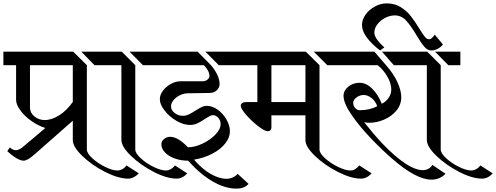

<svg xmlns="http://www.w3.org/2000/svg" viewBox="-34 -994 2930 1134"><path d="M786 30Q755 61 723 61Q665 61 587 21.5Q509 -18 452.5 -72.5Q396 -127 396 -166V-281L171 -83Q128 -45 106 -45Q88 -45 62.5 -60Q37 -75 9 -101L24 -123Q42 -107 60 -107Q75 -107 95 -121L234 -238Q192 -251 151.5 -279.5Q111 -308 86 -342.5Q61 -377 61 -404V-609H-14V-689H398L479 -609V-111Q479 -89 511 -59.5Q543 -30 586.5 -8.5Q630 13 660 13Q674 13 688 5.5Q702 -2 713 -17ZM524 -609 446 -689H594V-609ZM230 -285Q272 -285 316.5 -313.5Q361 -342 396 -392V-609H143V-359Q143 -328 169 -306.5Q195 -285 230 -285Z M567 -689H685L765 -609V-111Q765 -89 797 -59.5Q829 -30 872.5 -8.5Q916 13 946 13Q960 13 974.5 5Q989 -3 999 -17L1072 30Q1044 61 1009 61Q951 61 873.5 21Q796 -19 739.5 -73.5Q683 -128 683 -168V-609H567ZM731 -689H881V-609H810Z M853 -689H1133L1212 -609Q1236 -581 1249.5 -552Q1263 -523 1263 -498Q1263 -476 1246 -460.5Q1229 -445 1205 -445L1077 -443Q1052 -443 1028.5 -431.5Q1005 -420 990.5 -402Q976 -384 976 -366Q976 -344 997 -327Q1018 -310 1046 -310Q1063 -310 1079.5 -317.5Q1096 -325 1121 -341Q1143 -355 1157.5 -362Q1172 -369 1186 -369Q1220 -369 1252 -346Q1284 -323 1304 -287.5Q1324 -252 1324 -219Q1324 -182 1296.5 -147Q1269 -112 1220.5 -86.5Q1172 -61 1112 -51Q1158 3 1209 32.5Q1260 62 1304 62Q1322 62 1339.5 54.5Q1357 47 1370 33L1434 92Q1410 120 1362 120Q1295 120 1221 77Q1147 34 1077 -45Q1034 -45 998 -58Q962 -71 940.5 -93.5Q919 -116 919 -142Q919 -160 935 -173Q951 -186 971 -186Q1017 -186 1076 -124Q1116 -124 1161.5 -145.5Q1207 -167 1238 -199Q1269 -231 1269 -261Q1269 -283 1255 -298.5Q1241 -314 1223 -314Q1216 -314 1205.5 -308.5Q1195 -303 1188.5 -299Q1182 -295 1179 -293Q1154 -276 1133 -266Q1112 -256 1089 -256Q1049 -256 1007 -281Q965 -306 937.5 -342Q910 -378 910 -408Q910 -434 928.5 -458.5Q947 -483 975.5 -498.5Q1004 -514 1032 -514H1163Q1179 -514 1191 -523.5Q1203 -533 1203 -546Q1203 -561 1194 -577.5Q1185 -594 1170 -609H853ZM1179 -689H1379V-609H1258Z M1853 -609V-111Q1853 -89 1885.5 -59.5Q1918 -30 1962 -8.5Q2006 13 2036 13Q2064 13 2088 -17L2161 30Q2132 61 2097 61Q2040 61 1962 21.5Q1884 -18 1827 -72.5Q1770 -127 1770 -166V-313H1569V-241Q1569 -231 1563 -225Q1557 -219 1547 -219Q1529 -219 1490.5 -249Q1452 -279 1420 -315.5Q1388 -352 1388 -370Q1388 -379 1396.5 -385Q1405 -391 1417 -391H1486V-609H1351V-689H1772ZM1969 -609H1899L1819 -689H1969ZM1569 -609V-391H1770V-609Z M2246 -609Q2291 -558 2313.5 -508.5Q2336 -459 2336 -420Q2336 -375 2307 -340.5Q2278 -306 2234.5 -287.5Q2191 -269 2149 -269Q2132 -269 2117 -272Q2220 -140 2311.5 -64.5Q2403 11 2463 11Q2482 11 2497 2.5Q2512 -6 2520 -20L2597 32Q2583 48 2561.5 57.5Q2540 67 2514 67Q2424 67 2283 -56Q2227 -104 2159.5 -174Q2092 -244 2043.5 -314Q1995 -384 1995 -428Q1995 -459 2023 -482Q2051 -505 2090 -505Q2129 -505 2164 -470.5Q2199 -436 2221 -381Q2246 -394 2261.5 -416.5Q2277 -439 2277 -465Q2277 -500 2255 -539.5Q2233 -579 2197 -609H1942V-689H2177ZM2398 -609H2292L2222 -689H2398ZM2052 -387Q2052 -370 2063.5 -356.5Q2075 -343 2090 -343Q2150 -343 2194 -367Q2184 -396 2161 -414.5Q2138 -433 2114 -433Q2091 -433 2071.5 -418.5Q2052 -404 2052 -387Z M2250 -974Q2297 -974 2332.5 -952Q2368 -930 2391.5 -900Q2415 -870 2442 -826Q2463 -792 2475 -777Q2487 -762 2500 -762Q2509 -762 2516 -768.5Q2523 -775 2534 -789L2582 -731Q2568 -714 2550 -705Q2532 -696 2514 -696Q2491 -696 2472.5 -717.5Q2454 -739 2426 -786Q2392 -843 2364.5 -873Q2337 -903 2297 -903Q2269 -903 2241 -888.5Q2213 -874 2195 -850.5Q2177 -827 2177 -801Q2177 -767 2236 -714L2211 -696Q2161 -734 2132.5 -772.5Q2104 -811 2104 -847Q2104 -878 2125 -907.5Q2146 -937 2180 -955.5Q2214 -974 2250 -974ZM2371 -689H2489L2569 -609V-111Q2569 -89 2601 -59.5Q2633 -30 2676.5 -8.5Q2720 13 2750 13Q2764 13 2778.5 5Q2793 -3 2803 -17L2876 30Q2848 61 2813 61Q2755 61 2677.5 21Q2600 -19 2543.5 -73.5Q2487 -128 2487 -168V-609H2371ZM2535 -689H2685V-609H2614Z"/></svg>

Font: Amita
Style: Regular
Weight: 400
Designer: Eduardo Rodriguez Tunni, Modular Infotech, Brian J. Bonislawsky
Foundry: Eduardo Rodriguez Tunni, Modular Infotech, Brian J. Bonislawsky
Version: Version 1.004